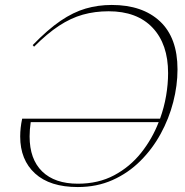

<svg xmlns="http://www.w3.org/2000/svg" viewBox="-20 -745 746 775"><path d="M69.5 -266H626Q642.5 -311.5 650.5 -358.5Q658.5 -405.5 658.5 -450Q658.5 -567 595.8 -633.2Q533 -699.5 418.5 -699.5Q363 -699.5 314.2 -685.8Q265.5 -672 218 -640.8Q170.5 -609.5 117.5 -556.5L112 -563Q172.5 -625.5 224.2 -660.8Q276 -696 326 -710.5Q376 -725 431 -725Q555 -725 625.8 -658.8Q696.5 -592.5 696.5 -465Q696.5 -400 679.2 -333Q662 -266 628.5 -204.8Q595 -143.5 546.2 -95Q497.5 -46.5 434.2 -18.2Q371 10 294 10Q181.5 10 121.5 -44.8Q61.5 -99.5 61.5 -194Q61.5 -229 69.5 -266ZM99.5 -194.5Q99.5 -102.5 150.2 -53Q201 -3.5 294.5 -3.5Q377 -3.5 440.8 -37.5Q504.5 -71.5 549.5 -128Q594.5 -184.5 620.5 -252H104Q99.5 -221.5 99.5 -194.5Z"/></svg>

Font: Newsreader Display ExtraLight
Style: Italic
Weight: 275
Italic angle: -17°
Designer: Hugues Gentile
Foundry: Production Type
Version: Version 1.002